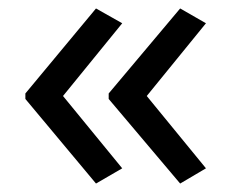

<svg xmlns="http://www.w3.org/2000/svg" viewBox="-20 -491 545 454"><path d="M40 -270 207 -471 269 -436 129 -264 269 -93 207 -57 40 -257ZM237 -270 406 -471 467 -436 327 -264 467 -93 406 -57 237 -257Z"/></svg>

Font: Noto Sans Lao Looped
Style: Regular
Weight: 400
Designer: Mark Frömberg, Ben Mitchell
Foundry: The Fontpad Ltd
Version: Version 1.001